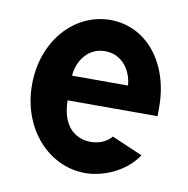

<svg xmlns="http://www.w3.org/2000/svg" viewBox="-67 -601 668 681"><g transform="rotate(10 267.0 -261.0)"><path d="M177.2 -317.9C181.2 -371.1 216.3 -423.8 277.8 -423.8C339.8 -423.8 374.5 -372.6 378.9 -317.9ZM282.2 -98.1C245.1 -98.1 179.2 -117.2 176.8 -229H501V-262.2C501 -419.9 408.2 -536.1 277.8 -536.1C147.9 -536.1 43 -419.9 43 -262.2C43 -102.5 151.9 14.2 282.2 14.2C347.2 14.2 426.8 -18.6 468.8 -82.5L357.4 -130.4C338.9 -107.9 311 -98.1 282.2 -98.1Z"/></g></svg>

Font: Tuffy
Style: Bold
Weight: 700
Designer: Thatcher Ulrich, Karoly Barta, Michael Everson
Version: Version 001.270